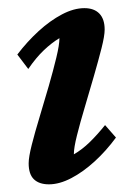

<svg xmlns="http://www.w3.org/2000/svg" viewBox="-20 -454 334 481"><path d="M102.5 7.8Q78.1 7.8 64.9 -4.9Q51.8 -17.6 51.8 -44.9Q51.8 -60.5 59.6 -91.3Q67.4 -122.1 79.1 -160.6Q90.8 -199.2 102.1 -238.3Q113.3 -277.3 121.1 -309.6Q128.9 -341.8 128.9 -358.4Q109.4 -346.7 89.8 -328.1Q70.3 -309.6 50.8 -281.2L23.4 -317.4Q47.9 -349.6 76.7 -376Q105.5 -402.3 135.3 -418Q165 -433.6 191.4 -433.6Q215.8 -433.6 229 -419.9Q242.2 -406.2 242.2 -379.9Q242.2 -364.3 234.4 -333.5Q226.6 -302.7 215.3 -263.7Q204.1 -224.6 192.4 -185.5Q180.7 -146.5 172.9 -115.2Q165 -84 165 -67.4Q185.5 -79.1 204.6 -97.7Q223.6 -116.2 243.2 -140.6L270.5 -109.4Q246.1 -76.2 217.3 -49.8Q188.5 -23.4 158.7 -7.8Q128.9 7.8 102.5 7.8Z"/></svg>

Font: Crimson Pro ExtraLight SemiBold
Style: Italic
Weight: 600
Italic angle: -12°
Version: Version 1.002